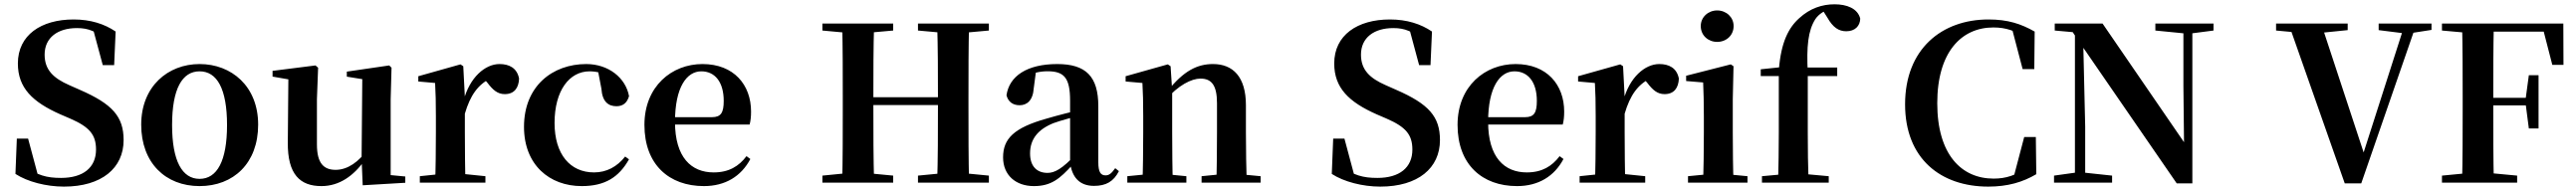

<svg xmlns="http://www.w3.org/2000/svg" viewBox="-20 -850 11978 889"><path d="M277.2 18.6C453.1 18.6 554.8 -67.8 554.8 -198.1C554.8 -307.3 502.5 -365.9 352 -431.6L302.1 -453.7C228.7 -486 187.5 -524.6 187.5 -595.7C187.5 -675.1 248.7 -719.3 337.9 -719.3C393.2 -719.3 426.7 -703.6 483 -659.2L475.4 -699.2L409.4 -727.2L457.9 -546.8H510.8L517.7 -703.2C465.8 -738.7 400.5 -759.4 322.3 -759.4C170.9 -759.4 63.1 -686.5 63.1 -554.7C63.1 -440.9 131.1 -375.3 259.9 -318.1L306.1 -298.2C396.1 -259.2 426.5 -222.8 426.5 -153.9C426.5 -69.7 366.3 -21.9 264 -21.9C196.4 -21.9 154.1 -33.7 88.7 -79.5L99.7 -42.2L161.3 -15.7L110.6 -205H58.3L51.8 -40.5C107.8 -4 195 18.6 277.2 18.6Z M908 16.2C1065.7 16.2 1180.4 -90.2 1180.4 -269.8C1180.4 -449.1 1056 -551.9 908 -551.9C760.7 -551.9 636.6 -447.6 636.6 -269.8C636.6 -92.4 749.5 16.2 908 16.2ZM908 -17.5C827.3 -17.5 780.2 -100.3 780.2 -268.1C780.2 -436.6 827.3 -518 908 -518C989.2 -518 1035.7 -436.6 1035.7 -268.1C1035.7 -100.3 989.2 -17.5 908 -17.5Z M1474.7 16.2C1558.9 16.2 1625.2 -33 1675 -103H1722.2L1688.6 -153.8C1649.2 -98 1597.5 -59.5 1540.8 -59.5C1486.4 -59.5 1453.7 -88.6 1453.7 -177.8V-388.7L1459.2 -534.8L1447 -545.4L1247.4 -520.2V-493.5L1351 -475.4L1321 -497.7L1318.3 -187.9C1316.6 -37 1376.3 16.2 1474.7 16.2ZM1666.6 12.4 1864.6 0.7V-28.5L1796.6 -35V-388.7L1800.6 -534.8L1789.9 -545.4L1592.7 -516.6V-493.2L1664.6 -481.6L1661.4 -111.9V-109.4Z M1932.2 0H2237.2V-29.9L2126.8 -41.2H2040.3L1932.2 -29.9ZM2003.2 0H2144.6C2142.6 -50.2 2141.6 -165.6 2141.6 -234.8V-398.7L2134.2 -541.7L2121.2 -550.4L1925.1 -495.2V-470.7L2003.2 -463.8C2005.9 -415.2 2006.9 -377 2006.9 -310.2V-234.8C2006.9 -165.6 2005.9 -50.2 2003.2 0ZM2141.4 -320.2C2167.2 -408.3 2202.9 -455.5 2260.4 -485.1L2223.8 -490.9L2246.8 -464.4C2271.7 -431.7 2293.5 -411.9 2327.2 -411.9C2372.4 -411.9 2392.2 -442.3 2393.7 -484.5C2383.9 -534 2347.4 -551.9 2302.6 -551.9C2236.4 -551.9 2163.8 -490.4 2135.4 -380.9H2108.3Z M2685.1 16.2C2792.1 16.2 2857.4 -24.3 2904.8 -108.4L2886.9 -121.4C2849.4 -73.9 2800.7 -47.5 2742.2 -47.5C2631.4 -47.5 2558.7 -131.7 2558.7 -277.6C2558.7 -429.2 2628 -518 2721.6 -518C2757 -518 2788.3 -508.7 2826.7 -486.3L2758.8 -530.1L2776.6 -436.8C2780.7 -376.1 2809.2 -355.6 2846.4 -355.6C2876.3 -355.6 2895.6 -370.4 2905 -402.4C2889.5 -488.1 2809 -551.9 2706 -551.9C2549.7 -551.9 2416.6 -449.7 2416.6 -259.7C2416.6 -82.8 2534.9 16.2 2685.1 16.2Z M3253.2 16.2C3352.4 16.2 3426.6 -29.4 3469.1 -109.9L3451.2 -123.2C3415.5 -75.9 3369.1 -47.5 3298.4 -47.5C3194.6 -47.5 3118.7 -117.3 3118.7 -282.7C3118.7 -444.8 3173.5 -518 3241.1 -518C3304.5 -518 3345.3 -468.1 3345.3 -380.4C3345.3 -325.7 3332.6 -304.6 3290.4 -304.6H3035.1V-270.2H3465.7C3470.4 -288.1 3472.4 -306.2 3472.4 -330.9C3472.4 -454.7 3392.8 -551.9 3246.4 -551.9C3104.3 -551.9 2976.6 -448.8 2976.6 -268.8C2976.6 -83.9 3091.3 16.2 3253.2 16.2Z M3804.1 0H4133.3V-32.6L3980.3 -47.3H3952.8L3804.1 -32.6ZM3896.2 0H4044.6C4041.1 -115.1 4041.1 -231.2 4041.1 -365.8V-393.6C4041.1 -510.8 4041.1 -627.1 4044.6 -740.5H3896.2C3898.9 -625.4 3898.9 -510 3898.9 -393.6V-346.1C3898.9 -229 3898.9 -112.9 3896.2 0ZM3970.1 -361H4412.7V-397.4H3970.1ZM4248.6 0H4578.3V-32.6L4427.6 -47.3H4400.5L4248.6 -32.6ZM4337.8 0H4486.1C4483.4 -115.1 4483.4 -231.2 4483.4 -346.1V-393.6C4483.4 -510.8 4483.4 -627.1 4486.1 -740.5H4337.8C4341.5 -625.4 4341.5 -510 4341.5 -393.6V-365.8C4341.5 -229 4341.5 -112.9 4337.8 0ZM3804.1 -707.9 3952.8 -694.2H3980.3L4133.3 -707.9V-740.5H3804.1ZM4248.6 -707.9 4400.5 -694.2H4427.6L4578.3 -707.9V-740.5H4248.6Z M4787.6 16.2C4868.4 16.2 4908.5 -18.5 4966.7 -82.4H5001.8L4986.3 -135.5C4918.4 -62.3 4883.2 -45.3 4851 -45.3C4802.3 -45.3 4769.8 -75.1 4769.8 -135.9C4769.8 -202.7 4806.7 -247.7 4878.1 -276.7C4913.3 -289.6 4971.3 -304.9 5025 -318.9V-344.4C4971.7 -331.6 4898.3 -313.4 4846.4 -297.9C4694 -255.1 4644.3 -204.1 4644.3 -117.6C4644.3 -33.9 4704.1 16.2 4787.6 16.2ZM5067.1 15.2C5123.2 15.2 5158.5 -5.4 5182.9 -53.4L5165.7 -67.2C5147.5 -41.2 5136.3 -33.8 5120.7 -33.8C5098.7 -33.8 5087.1 -48.4 5087.1 -94.8V-356.2C5087.1 -494.2 5029.2 -551.9 4896.1 -551.9C4755.4 -551.9 4672.8 -495.7 4660.2 -406.5C4667.9 -376.3 4689.6 -360.2 4721.3 -360.2C4754.7 -360.2 4783.1 -381.6 4786.9 -439.2L4797.1 -516.3L4734.8 -491.2C4782.9 -510.9 4816.8 -518.3 4851 -518.3C4928.1 -518.3 4955.9 -487.8 4955.9 -381.4V-94C4964 -26.4 4998.7 15.2 5067.1 15.2Z M5222 0H5496.6V-29.9L5390.7 -40.2H5327.6L5222 -29.9ZM5292.2 0H5433.6C5431.6 -50.2 5430.6 -165.6 5430.6 -234.8V-428L5423.2 -541.7L5410.2 -550.4L5214.1 -495.2V-470.7L5292.2 -463.8C5294.9 -415.2 5295.9 -376.3 5295.9 -310.2V-234.8C5295.9 -165.6 5294.9 -50.2 5292.2 0ZM5567.3 0H5841.9V-29.9L5733.8 -40.2H5671.2L5567.3 -29.9ZM5636 0H5777.2C5775.2 -50.2 5773.5 -162.8 5773.5 -234.8V-360.5C5773.5 -492.9 5712.8 -551.9 5620.5 -551.9C5547.8 -551.9 5483.8 -520.8 5408.9 -425.7H5393.6L5398.5 -383.3C5459.4 -454.2 5521 -484.2 5562.2 -484.2C5613 -484.2 5639 -454.1 5639 -369.8V-234.8C5639 -162.8 5638 -50.2 5636 0Z M6398.2 18.6C6574.1 18.6 6675.8 -67.8 6675.8 -198.1C6675.8 -307.3 6623.5 -365.9 6473 -431.6L6423.1 -453.7C6349.7 -486 6308.5 -524.6 6308.5 -595.7C6308.5 -675.1 6369.7 -719.3 6458.9 -719.3C6514.2 -719.3 6547.7 -703.6 6604 -659.2L6596.4 -699.2L6530.4 -727.2L6578.9 -546.8H6631.8L6638.7 -703.2C6586.8 -738.7 6521.5 -759.4 6443.3 -759.4C6291.9 -759.4 6184.1 -686.5 6184.1 -554.7C6184.1 -440.9 6252.1 -375.3 6380.9 -318.1L6427.1 -298.2C6517.1 -259.2 6547.5 -222.8 6547.5 -153.9C6547.5 -69.7 6487.3 -21.9 6385 -21.9C6317.4 -21.9 6275.1 -33.7 6209.7 -79.5L6220.7 -42.2L6282.3 -15.7L6231.6 -205H6179.3L6172.8 -40.5C6228.8 -4 6316 18.6 6398.2 18.6Z M7034.2 16.2C7133.4 16.2 7207.6 -29.4 7250.1 -109.9L7232.2 -123.2C7196.5 -75.9 7150.1 -47.5 7079.4 -47.5C6975.6 -47.5 6899.7 -117.3 6899.7 -282.7C6899.7 -444.8 6954.5 -518 7022.1 -518C7085.5 -518 7126.3 -468.1 7126.3 -380.4C7126.3 -325.7 7113.6 -304.6 7071.4 -304.6H6816.1V-270.2H7246.7C7251.4 -288.1 7253.4 -306.2 7253.4 -330.9C7253.4 -454.7 7173.8 -551.9 7027.4 -551.9C6885.3 -551.9 6757.6 -448.8 6757.6 -268.8C6757.6 -83.9 6872.3 16.2 7034.2 16.2Z M7325.2 0H7630.2V-29.9L7519.8 -41.2H7433.3L7325.2 -29.9ZM7396.2 0H7537.6C7535.6 -50.2 7534.6 -165.6 7534.6 -234.8V-398.7L7527.2 -541.7L7514.2 -550.4L7318.1 -495.2V-470.7L7396.2 -463.8C7398.9 -415.2 7399.9 -377 7399.9 -310.2V-234.8C7399.9 -165.6 7398.9 -50.2 7396.2 0ZM7534.4 -320.2C7560.2 -408.3 7595.9 -455.5 7653.4 -485.1L7616.8 -490.9L7639.8 -464.4C7664.7 -431.7 7686.5 -411.9 7720.2 -411.9C7765.4 -411.9 7785.2 -442.3 7786.7 -484.5C7776.9 -534 7740.4 -551.9 7695.6 -551.9C7629.4 -551.9 7556.8 -490.4 7528.4 -380.9H7501.3Z M7829.2 0H8105.8V-29.9L7997.8 -40.2H7935.8L7829.2 -29.9ZM7899.6 0H8041.1C8038.4 -50.2 8037.4 -165.6 8037.4 -234.8V-387.9L8040.8 -541.7L8028.1 -550.4L7820.5 -497.4V-472.9L7899.6 -466.2C7901.6 -418.1 7902.9 -374.5 7902.9 -308V-234.8C7902.9 -165.6 7901.6 -50.2 7899.6 0ZM7964.8 -655C8007.1 -655 8041.3 -685.2 8041.3 -728.8C8041.3 -770.2 8007.1 -801.4 7964.8 -801.4C7922.9 -801.4 7888.5 -770.2 7888.5 -728.8C7888.5 -685.2 7922.9 -655 7964.8 -655Z M8173.1 0H8483.6V-29.9L8370.5 -40.2H8286.4L8173.1 -29.9ZM8248.1 0H8389.8C8387.1 -77.9 8386.1 -156.8 8386.1 -234.8V-511.3C8379.9 -633.6 8387.1 -707.1 8421.3 -761C8437 -784.1 8465.5 -804.2 8498.9 -808.7V-817H8451.9V-808L8476.9 -768.6C8503.5 -721.6 8530.5 -704.5 8565.2 -704.5C8605.5 -704.5 8629.1 -728.9 8630.1 -763.3C8618.2 -811.2 8566.8 -830 8510.8 -830C8452.7 -830 8396.7 -811.5 8346.3 -765.3C8296.4 -720.6 8261.9 -653.2 8251.8 -526.6L8251.1 -516.1L8298.5 -541.2L8167.4 -527.5V-496.1H8251.4V-234.8C8251.4 -156.8 8250.1 -77.9 8248.1 0ZM8319.6 -496.1H8523V-535.7H8319.6Z M9225.5 18.6C9315.2 18.6 9385.6 -1.9 9448.7 -39.3L9446.6 -212.2H9392.5L9340.7 -15.3L9410.6 -38.4V-74.1C9355.5 -34 9307.9 -18.7 9250.4 -18.7C9100.5 -18.7 8988.2 -130.9 8988.2 -369.8C8988.2 -607.4 9100.5 -722.2 9249.1 -722.2C9308.1 -722.2 9352.7 -706.7 9404.9 -670V-703.5L9332.9 -727.8L9385.2 -528.3H9439.4L9441.2 -703C9376.9 -739.5 9315.9 -759.4 9226.2 -759.4C9010 -759.4 8838.6 -622.5 8838.6 -364.6C8838.6 -110.6 9005.2 18.6 9225.5 18.6Z M9531.2 0H9801.2V-32.6L9664.3 -47.3H9636.5L9531.2 -32.6ZM9628.4 0H9676.1V-260.5L9665.6 -713.4H9628.4ZM10002.4 -707.9 10141.1 -694.2H10167.8L10272.8 -707.9V-740.5H10002.4ZM10101.8 3.6H10174.4V-740.5H10132.8V-449.6L10136 -152.8L10155.2 -159.6L9756.8 -740.5H9534.5V-707.9L9618.1 -700.4L9652 -649.2L9654.7 -646.1Z M10883.1 3.6H10959.7L11217.1 -740.5H11163.2L10967.3 -129.3L10962.5 -115H10979.3L10773.3 -740.5H10621.6ZM10563.7 -707.9 10712.1 -694.2H10743L10896.7 -709.8V-740.5H10563.7ZM11040.7 -709.8 11164.3 -694.2H11179.8L11286.4 -710.8V-740.5H11040.7Z M11335.1 0H11684.7V-32.6L11528.9 -47.3H11488.2L11335.1 -32.6ZM11428.6 0H11576.3C11573.6 -115.1 11573.6 -231.2 11573.6 -359.2V-387.2C11573.6 -510.8 11573.6 -627.1 11576.3 -740.5H11428.6C11431.4 -625.4 11431.4 -510 11431.4 -393.6V-346.1C11431.4 -229 11431.4 -112.9 11428.6 0ZM11502.6 -359.5H11751.2V-394.7H11502.6ZM11739.1 -252H11784.2V-500.1H11739.1L11724.6 -392.9V-363.5ZM11335.1 -707.9 11488.2 -694.2H11502.6V-740.5H11335.1ZM11848.2 -548H11900.1L11899.4 -740.5H11502.6V-702.9H11871.3L11799.1 -738.4Z"/></svg>

Font: Source Han Serif CN VF
Style: Regular
Weight: 250
Designer: Ryoko NISHIZUKA 西塚涼子 (kana & ideographs); Frank Grießhammer (Latin, Greek & Cyrillic); Wenlong ZHANG 张文龙 (bopomofo); San
Foundry: Adobe
Version: Version 2.002;hotconv 1.1.0;makeotfexe 2.6.0